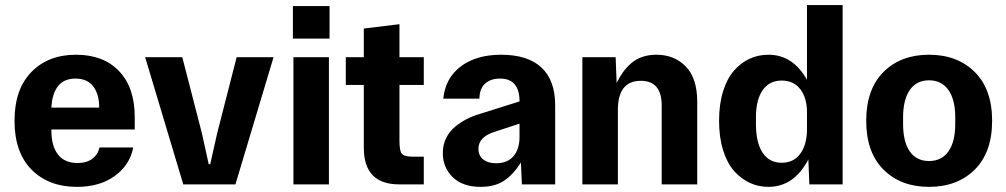

<svg xmlns="http://www.w3.org/2000/svg" viewBox="-20 -725 3957 755"><path d="M282.2 9.8Q171.4 9.8 104.2 -57.9Q37.1 -125.5 37.1 -250Q37.1 -374 103.5 -441.9Q169.9 -509.8 278.8 -509.8Q386.7 -509.8 448.2 -445.3Q509.8 -380.9 509.8 -265.1V-215.8H182.1V-210.9Q182.1 -150.9 208 -117.4Q233.9 -84 285.2 -84Q321.3 -84 343.5 -101.1Q365.7 -118.2 371.1 -145H503.9Q490.7 -76.2 431.6 -33.2Q372.6 9.8 282.2 9.8ZM182.1 -301.8H370.1Q370.1 -354.5 346.7 -385.3Q323.2 -416 276.9 -416Q231.4 -416 208 -386Q184.6 -356 182.1 -301.8Z M700.7 0 550.8 -500H696.8L773.9 -201.2L800.8 -79.1H806.6L834 -201.2L910.6 -500H1055.7L905.8 0Z M1133.8 0V-500H1273.4V0ZM1131.8 -573.2H1275.9V-701.2H1131.8Z M1549.8 0Q1410.6 0 1410.6 -144V-391.1H1339.8V-500H1410.6V-612.8L1550.8 -629.9V-500H1646.5V-391.1H1550.8V-170.9Q1550.8 -130.9 1560.5 -119.9Q1570.3 -108.9 1604.5 -108.9H1646.5V0Z M1870.1 9.8Q1799.3 9.8 1760.3 -28.3Q1721.2 -66.4 1721.2 -123Q1721.2 -154.8 1734.1 -181.4Q1747.1 -208 1769 -226.1Q1791 -244.1 1814 -256.1Q1836.9 -268.1 1863.3 -275.9L2022.9 -326.2Q2022.9 -416 1946.3 -416Q1909.2 -416 1887.5 -396.2Q1865.7 -376.5 1865.2 -336.9H1723.1Q1731.4 -418.9 1792.7 -464.4Q1854 -509.8 1950.2 -509.8Q2055.2 -509.8 2109.1 -459.5Q2163.1 -409.2 2163.1 -311V0H2032.2L2028.3 -85.9Q1998.5 -38.6 1962.2 -14.4Q1925.8 9.8 1870.1 9.8ZM1861.3 -140.1Q1861.3 -113.3 1880.1 -98.1Q1898.9 -83 1931.2 -83Q1975.1 -83 1999 -110.8Q2022.9 -138.7 2022.9 -186V-238.8L1923.3 -206.1Q1861.3 -186 1861.3 -140.1Z M2270 0V-500H2400.9L2404.8 -398.9Q2417 -423.3 2430.4 -441.9Q2443.8 -460.4 2462.4 -476.6Q2481 -492.7 2505.9 -501.2Q2530.8 -509.8 2561 -509.8Q2631.8 -509.8 2676.8 -463.4Q2721.7 -417 2721.7 -325.2V0H2582V-310.1Q2582 -407.2 2500 -407.2Q2409.7 -407.2 2409.7 -293V0Z M3001.5 9.8Q2961.9 9.8 2927.5 -6.3Q2893.1 -22.5 2866 -53.5Q2838.9 -84.5 2823.2 -135Q2807.6 -185.5 2807.6 -250Q2807.6 -314.9 2823.2 -365.5Q2838.9 -416 2866 -447Q2893.1 -478 2927.5 -493.9Q2961.9 -509.8 3001.5 -509.8Q3098.1 -509.8 3153.3 -411.1V-705.1H3293.5V0H3162.6L3158.7 -98.1Q3102.5 9.8 3001.5 9.8ZM2952.6 -237.8Q2952.6 -164.1 2978.8 -124.5Q3004.9 -85 3053.7 -85Q3101.6 -85 3127.4 -121.1Q3153.3 -157.2 3153.3 -217.8V-283.2Q3153.3 -339.8 3127.2 -374Q3101.1 -408.2 3053.7 -408.2Q3005.4 -408.2 2979 -370.4Q2952.6 -332.5 2952.6 -263.2Z M3813 -58.1Q3744.6 9.8 3633.3 9.8Q3522 9.8 3454.1 -58.1Q3386.2 -126 3386.2 -250Q3386.2 -374 3454.1 -441.9Q3522 -509.8 3633.3 -509.8Q3744.6 -509.8 3813 -441.9Q3881.3 -374 3881.3 -250Q3881.3 -126 3813 -58.1ZM3531.2 -237.8Q3531.2 -167 3557.6 -129.4Q3584 -91.8 3633.3 -91.8Q3682.6 -91.8 3709.5 -129.6Q3736.3 -167.5 3736.3 -237.8V-263.2Q3736.3 -333 3709.5 -371.1Q3682.6 -409.2 3633.3 -409.2Q3584 -409.2 3557.6 -371.1Q3531.2 -333 3531.2 -263.2Z"/></svg>

Font: TASA Orbiter Text
Style: Bold
Weight: 700
Designer: Weizhong Zhang
Version: Version 1.000;Glyphs 3.1.2 (3151)